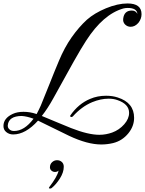

<svg xmlns="http://www.w3.org/2000/svg" viewBox="-27 -731 839 1111"><path d="M559 105Q519 105 472.5 92.5Q426 80 373 55L193 -33Q121 47 49 47Q26 47 9 33Q-7 20 -7 -2Q-7 -47 47 -72Q73 -84 109 -84Q146 -84 182 -72L185 -71Q191 -82 197 -94.5Q203 -107 209 -120Q236 -185 261.5 -250Q287 -315 314 -379Q346 -456 387.5 -515Q429 -574 476 -617Q519 -655 586 -683Q654 -711 711 -711Q792 -711 792 -649Q792 -622 774 -599Q754 -576 729 -576Q710 -576 696 -590Q683 -604 686 -624Q692 -670 736 -670Q758 -670 768 -651Q765 -685 712 -685Q699 -685 687 -682Q570 -649 471 -495Q446 -457 399 -374Q352 -291 282 -163Q249 -103 215 -60Q257 -43 299 -25Q341 -7 384 10Q483 49 548 49Q568 49 586.5 45.5Q605 42 622 36Q663 21 692 -12Q720 -44 720 -78Q720 -129 652 -152Q641 -156 628.5 -158Q616 -160 602 -160Q556 -160 507 -140Q476 -127 448 -106.5Q420 -86 395 -58Q391 -54 387 -54Q379 -54 379 -60Q379 -62 380 -63Q427 -131 495 -159Q537 -177 587 -177Q624 -177 654 -167Q749 -137 749 -49Q749 -1 716 40Q699 61 677 75.5Q655 90 627 97Q610 101 593 103Q576 105 559 105ZM54 27Q114 27 167 -44Q148 -51 131 -55Q114 -59 98 -60Q23 -59 18 -6V-3Q18 9 27 17Q37 27 54 27ZM263 360Q261 360 258 359Q255 358 256 357Q256 355 260 349Q280 323 294 299Q308 275 312 256Q304 264 291 264Q280 264 271 256.5Q262 249 262 237Q262 219 274.5 207.5Q287 196 303 196Q319 196 330.5 206Q342 216 342 234Q342 266 320 301Q298 336 272 357Q268 360 263 360Z"/></svg>

Font: Carattere
Style: Regular
Weight: 400
Designer: Robert E. Leuschke
Foundry: Robert E. Leuschke
Version: Version 1.010; ttfautohint (v1.8.3)